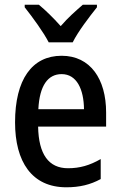

<svg xmlns="http://www.w3.org/2000/svg" viewBox="-20 -786 511 816"><path d="M187 -606H289C311 -651 360 -715 392 -755V-766H332C299 -737 271 -713 238 -675C207 -710 172 -744 145 -766H85V-755C119 -712 165 -649 187 -606ZM242 -549C116 -549 44 -448 44 -266C44 -99 115 10 262 10C318 10 364 -1 408 -25V-110C361 -83 319 -71 269 -71C187 -71 144 -130 142 -248H431V-308C431 -450 364 -549 242 -549ZM242 -471C306 -471 336 -407 337 -322H143C148 -423 184 -471 242 -471Z"/></svg>

Font: Noto Sans Sinhala Condensed Medium
Style: Regular
Weight: 500
Width: 3
Designer: Jelle Bosma - Monotype Design Team
Foundry: Monotype Imaging Inc.
Version: Version 2.006